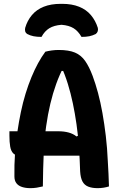

<svg xmlns="http://www.w3.org/2000/svg" viewBox="-20 -970 640 999"><path d="M29 -287H283Q313 -287 337 -280.5Q361 -274 378 -260L412 -275V-160H84Q61 -160 49 -172Q37 -184 33 -207.5Q29 -231 29 -264ZM203 0Q187 4 171 6.5Q155 9 138 9Q114 9 95 3Q76 -3 65.5 -16.5Q55 -30 55 -52Q54 -112 58 -169.5Q62 -227 70 -281.5Q78 -336 88.5 -386.5Q99 -437 113 -482.5Q127 -528 143.5 -568Q160 -608 178 -641Q196 -674 216 -701Q231 -705 249 -707.5Q267 -710 285 -710Q338 -710 370 -696.5Q402 -683 423 -653Q444 -623 462 -575Q477 -535 490 -486.5Q503 -438 513 -382Q523 -326 530.5 -263Q538 -200 541 -130Q543 -99 544.5 -66.5Q546 -34 547 0Q535 4 519.5 6.5Q504 9 488 9Q459 9 439 1Q419 -7 409 -26Q399 -45 397 -78Q395 -145 390.5 -206.5Q386 -268 378 -324Q370 -380 359 -432.5Q348 -485 333 -533.5Q318 -582 297 -628L335 -601H274L314 -628Q290 -582 272.5 -533.5Q255 -485 242 -430.5Q229 -376 220 -312.5Q211 -249 207.5 -172Q204 -95 203 0ZM196 -778Q172 -778 154.5 -781.5Q137 -785 122 -793Q113 -799 111 -807.5Q109 -816 111 -825Q122 -863 146 -891.5Q170 -920 207.5 -935Q245 -950 296 -950H304Q354 -950 391.5 -935Q429 -920 453 -891.5Q477 -863 489 -825Q491 -816 488.5 -807.5Q486 -799 478 -793Q462 -785 445 -781.5Q428 -778 404 -778Q387 -808 363 -823Q339 -838 300 -841Q261 -838 236.5 -823Q212 -808 196 -778Z"/></svg>

Font: Recursive Monospace Casual
Style: Bold
Weight: 700
Version: Version 1.047